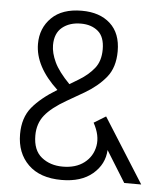

<svg xmlns="http://www.w3.org/2000/svg" viewBox="-51 -735 662 789"><g transform="rotate(5 280.0 -340.0)"><path d="M232 -45Q286 -45 320.5 -71.5Q355 -98 363 -141.5Q371 -185 343 -236L392 -266L560 0H490L410 -129Q407 -70 360 -30Q313 10 232 10Q143 10 94.5 -37.5Q46 -85 46 -163Q46 -231 81.5 -274Q117 -317 183 -357Q87 -446 87 -539Q87 -604 130.5 -647Q174 -690 255 -690Q329 -690 372.5 -650.5Q416 -611 416 -537Q416 -470 382.5 -429Q349 -388 296 -357L225 -316Q164 -281 136.5 -246.5Q109 -212 109 -163Q109 -102 144.5 -73.5Q180 -45 232 -45ZM149 -539Q149 -507 166.5 -469.5Q184 -432 230 -385L268 -408Q306 -431 330 -461Q354 -491 354 -539Q354 -591 326.5 -614Q299 -637 256 -637Q209 -637 179 -612.5Q149 -588 149 -539Z"/></g></svg>

Font: Inria Sans Light
Style: Regular
Weight: 300
Designer: Black Foundry Team
Foundry: Black Foundry
Version: Version 1.2; ttfautohint (v1.8.3)